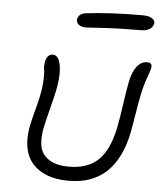

<svg xmlns="http://www.w3.org/2000/svg" viewBox="-55 -851 761 899"><g transform="rotate(5 325.0 -402.0)"><path d="M319.8 -723.1Q295.4 -723.1 283.7 -734.1Q272 -745.1 274.9 -759.8Q276.9 -770 285.9 -778.6Q294.9 -787.1 312 -789.1Q423.8 -803.2 579.1 -803.2Q610.8 -803.2 625 -792.2Q639.2 -781.2 636.2 -769Q633.3 -752.4 617.7 -742.7Q602.1 -732.9 578.1 -732.9Q481.4 -732.9 401.9 -728Q322.3 -723.1 319.8 -723.1ZM301.8 -1Q219.7 -1 168.7 -32.2Q117.7 -63.5 101.1 -116.5Q84.5 -169.4 98.1 -240.2Q104 -269 116.7 -317.4Q129.4 -365.7 132.8 -382.8Q142.6 -431.6 143.3 -466.6Q144 -501.5 141.1 -511.7Q138.2 -522 142.1 -546.9Q150.4 -583 176.8 -583Q192.4 -583 202.4 -566.7Q212.4 -550.3 215.1 -512.5Q217.8 -474.6 205.1 -412.1Q200.7 -390.6 184.6 -327.6Q168.5 -264.6 162.1 -232.9Q154.3 -186.5 159.4 -154.8Q164.6 -123 184.8 -103.5Q205.1 -84 232.4 -75.4Q259.8 -66.9 295.9 -66.9Q385.3 -66.9 435.1 -115.5Q484.9 -164.1 505.9 -269Q515.1 -313.5 524.4 -380.6Q533.7 -447.8 542 -488.8Q551.3 -534.7 571.5 -560.3Q591.8 -585.9 619.1 -585.9Q632.3 -585.9 637.7 -579.8Q643.1 -573.7 640.1 -558.1Q638.7 -551.3 624.8 -512Q610.8 -472.7 601.1 -424.8Q595.2 -397 586.2 -339.6Q577.1 -282.2 571.8 -254.9Q521 -1 301.8 -1Z"/></g></svg>

Font: Shantell Sans Irregular Bouncy
Style: Italic
Weight: 300
Italic angle: -11.31°
Designer: Stephen Nixon, Anya Danilova, Shantell Martin
Foundry: Arrow Type
Version: Version 1.006;[9816181b4]